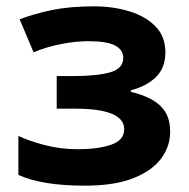

<svg xmlns="http://www.w3.org/2000/svg" viewBox="-20 -576 595 606"><path d="M277 -556Q336 -556 387.5 -540.5Q439 -525 470.5 -493Q502 -461 502 -411Q502 -362 472.5 -333Q443 -304 393 -291V-286Q428 -278 456 -263.5Q484 -249 500.5 -224.5Q517 -200 517 -159Q517 -114 488.5 -75.5Q460 -37 400.5 -13.5Q341 10 248 10Q112 10 38 -24V-147Q72 -131 121.5 -118Q171 -105 227 -105Q288 -105 330 -119Q372 -133 372 -168Q372 -233 217 -233H159V-336H214Q288 -336 328.5 -348Q369 -360 369 -393Q369 -419 343 -432.5Q317 -446 258 -446Q219 -446 173 -437Q127 -428 86 -411L42 -515Q89 -533 145 -544.5Q201 -556 277 -556Z"/></svg>

Font: RS Noto Sans
Style: Bold
Weight: 700
Designer: Monotype Design Team
Foundry: Monotype Imaging Inc.
Version: Version 3.10